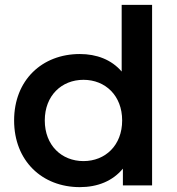

<svg xmlns="http://www.w3.org/2000/svg" viewBox="-20 -762 727 789"><path d="M480 -742V-468C438 -517 377 -540 308 -540C153 -540 38 -433 38 -267C38 -101 153 7 308 7C381 7 443 -18 485 -69V0H605V-742ZM323 -100C233 -100 164 -165 164 -267C164 -369 233 -434 323 -434C413 -434 482 -369 482 -267C482 -165 413 -100 323 -100Z"/></svg>

Font: Montserrat Lite SemiBold
Style: Regular
Weight: 600
Designer: Julieta Ulanovsky
Foundry: Julieta Ulanovsky
Version: Version 7.200;PS 007.200;hotconv 1.0.88;makeotf.lib2.5.64775